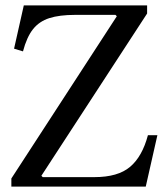

<svg xmlns="http://www.w3.org/2000/svg" viewBox="-20 -690 621 710"><path d="M22 0V-30L412 -630L407 -635H258Q200 -635 162.5 -623Q125 -611 102 -582Q79 -553 65 -500L32 -510L68 -670H524V-640L133 -40L138 -35H329Q416 -35 461 -73Q506 -111 527 -190H562L519 0Z"/></svg>

Font: Brygada 1918
Style: Regular
Weight: 400
Designer: Mateusz Machalski | Borys Kosmynka | Przemek Hoffer
Foundry: NIEPODLEGLA 2018
Version: Version 3.006